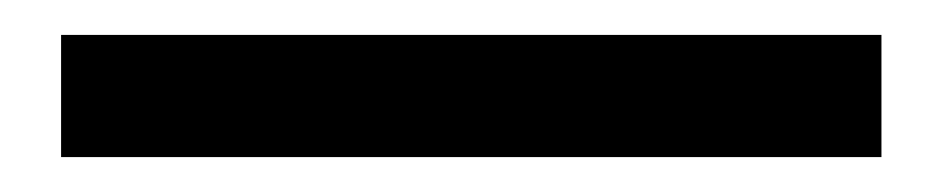

<svg xmlns="http://www.w3.org/2000/svg" viewBox="-20 -20 540 110"><path d="M15 70V0H485V70Z"/></svg>

Font: Nunito Sans 9pt SemiBold
Style: Regular
Weight: 600
Version: Version 3.101;gftools[0.9.27]